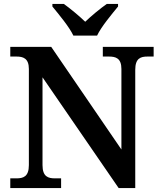

<svg xmlns="http://www.w3.org/2000/svg" viewBox="-20 -951 819 971"><path d="M351 -771H471C492 -816 546 -880 577 -918V-931H520C488 -909 441 -870 411 -841C381 -870 334 -909 303 -931H245V-918C276 -880 330 -816 351 -771ZM32 0H289V-49H258C224 -49 195 -57 195 -116V-560L580 0H664V-598C664 -657 692 -665 726 -665H757V-714H500V-665H531C565 -665 594 -657 594 -602V-195L239 -714H32V-665H63C96 -665 126 -657 126 -602V-116C126 -57 97 -49 63 -49H32Z"/></svg>

Font: Noto Serif Semi
Style: Regular
Weight: 600
Designer: Monotype Design Team
Foundry: Monotype Imaging Inc.
Version: Version 1.002